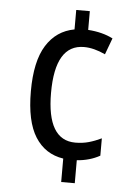

<svg xmlns="http://www.w3.org/2000/svg" viewBox="-53 -765 584 816"><g transform="rotate(5 239.5 -357.0)"><path d="M239 -724V-641Q162 -627 119.5 -559Q77 -491 77 -363Q77 -235 119 -168.5Q161 -102 239 -90V10H297V-88Q352 -92 395 -116V-190Q368 -177 341.5 -169.5Q315 -162 284 -162Q163 -162 163 -364Q163 -570 286 -570Q328 -570 377 -547L403 -617Q358 -640 297 -644V-724Z"/></g></svg>

Font: Noto Sans Display SemiCondensed
Style: Regular
Weight: 400
Width: 4
Designer: Monotype Design team
Foundry: Monotype Imaging Inc.
Version: 1.000